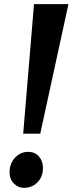

<svg xmlns="http://www.w3.org/2000/svg" viewBox="-20 -893 349 923"><path d="M143.5 -873H309L173.5 -250.5H91.5ZM26 -66Q26.5 -108 52.8 -135.5Q79 -163 115.5 -163Q148 -163 167.2 -140.8Q186.5 -118.5 186.5 -86Q186.5 -43 160.2 -16.5Q134 10 94 10Q67 10 46.2 -11.5Q25.5 -33 26 -66Z"/></svg>

Font: Merriweather 48pt Black
Style: Italic
Weight: 900
Italic angle: -7.8°
Version: Version 2.101